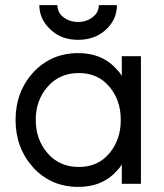

<svg xmlns="http://www.w3.org/2000/svg" viewBox="-20 -720 641 752"><path d="M457 -500V-423Q453 -428 449.5 -434Q446 -440 441 -444Q384 -512 287 -512Q180 -512 110 -436Q41 -360 41 -250Q41 -141 110 -64Q180 12 287 12Q385 12 442 -56Q447 -60 450 -65.5Q453 -71 457 -76V0H532V-500ZM289 -434Q363 -434 408 -381Q430 -355 441.5 -322.5Q453 -290 453 -250Q453 -211 441.5 -178Q430 -145 408 -119Q363 -66 289 -66Q214 -66 167 -119Q120 -173 120 -250Q120 -328 167 -381Q214 -434 289 -434ZM134 -700Q134 -645 178 -604Q220 -564 286 -564Q352 -564 395 -604Q438 -644 438 -700H367Q367 -671 343 -653Q319 -634 286 -634Q252 -634 228 -653Q205 -671 205 -700Z"/></svg>

Font: Unageo
Style: Regular
Weight: 400
Designer: Richard Sepsi
Foundry: Richard Sepsi
Version: Version 2.000